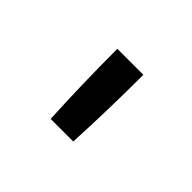

<svg xmlns="http://www.w3.org/2000/svg" viewBox="-69 -930 637 637"><g transform="rotate(45 250.0 -611.5)"><path d="M197 -451Q193 -531 191 -611Q189 -691 189 -772H311Q311 -691 309 -611Q307 -531 303 -451Z"/></g></svg>

Font: Iosevka Slab
Style: Bold
Weight: 700
Monospace: yes
Designer: Belleve Invis
Foundry: Belleve Invis
Version: Version 11.1.1; ttfautohint (v1.8.3)